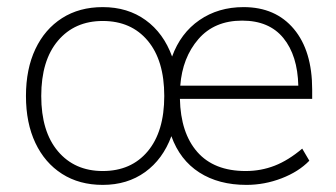

<svg xmlns="http://www.w3.org/2000/svg" viewBox="-20 -512 946 540"><path d="M269 8Q203 8 154.5 -23Q106 -54 79.5 -110Q53 -166 53 -242Q53 -318 79.5 -374Q106 -430 154.5 -461Q203 -492 269 -492Q339 -492 389.5 -455.5Q440 -419 464 -353Q488 -419 541 -455.5Q594 -492 665 -492Q755 -492 806.5 -430.5Q858 -369 858 -260V-234H486Q488 -138 535 -84.5Q582 -31 671 -31Q714 -31 752.5 -46Q791 -61 830 -94L850 -60Q820 -29 772 -10.5Q724 8 673 8Q595 8 540.5 -27Q486 -62 462 -129Q438 -64 388 -28Q338 8 269 8ZM661 -454Q583 -454 538 -402Q493 -350 487 -271H819Q817 -356 777 -405Q737 -454 661 -454ZM269 -31Q349 -31 395.5 -86.5Q442 -142 442 -242Q442 -342 395.5 -397.5Q349 -453 269 -453Q190 -453 143 -397.5Q96 -342 96 -242Q96 -142 143 -86.5Q190 -31 269 -31Z"/></svg>

Font: Nunito Sans ExtraLight
Style: Regular
Weight: 200
Designer: Vernon Adams
Foundry: Vernon Adams
Version: Version 3.006; ttfautohint (v1.8.3)